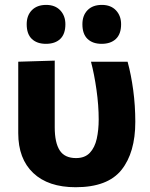

<svg xmlns="http://www.w3.org/2000/svg" viewBox="-20 -751 612 784"><path d="M289 13.5Q177 13.5 115.8 -44.5Q54.5 -102.5 54.5 -207V-499L203.5 -503.5V-231Q203.5 -168.5 223.8 -137Q244 -105.5 290.5 -105.5Q326.5 -105.5 346.8 -127Q367 -148.5 375 -184.2Q383 -220 383 -263.5Q383 -320.5 374 -384.2Q365 -448 351.5 -499H501Q515.5 -446 524 -382.8Q532.5 -319.5 532.5 -253.5Q532.5 -128 476 -57.2Q419.5 13.5 289 13.5ZM395 -572Q358.5 -572 337.5 -592Q316.5 -612 316.5 -652Q316.5 -688 337.5 -709.5Q358.5 -731 396 -731Q432.5 -731 453.5 -708.8Q474.5 -686.5 474.5 -652Q474.5 -612 453.2 -592Q432 -572 395 -572ZM167.5 -572Q131 -572 110 -592Q89 -612 89 -652Q89 -688 110.2 -709.5Q131.5 -731 168.5 -731Q205 -731 226 -708.8Q247 -686.5 247 -652Q247 -612 226 -592Q205 -572 167.5 -572Z"/></svg>

Font: Heraclito
Style: Bold
Weight: 700
Designer: Kostas Bartsokas (font) & Cristiano Sobral (main changes)
Foundry: Kostas Bartsokas (font) & Cristiano Sobral (main changes)
Version: Version 1.00;July 8, 2020;FontCreator 13.0.0.2655 64-bit